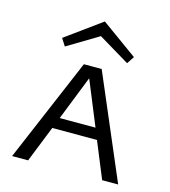

<svg xmlns="http://www.w3.org/2000/svg" viewBox="-102 -751 739 834"><g transform="rotate(15 267.5 -334.5)"><path d="M267 -603 127 -519 106 -552 267 -669 429 -552 407 -519ZM434 0 367 -163H166L101 0H29L227 -466H307L506 0ZM186 -213H347L265 -413Z"/></g></svg>

Font: EauTestSC
Style: Regular
Weight: 400
Designer: Christian Thalmann (Catharsis Fonts)
Version: Version 0.001;PS 000.001;hotconv 1.0.88;makeotf.lib2.5.64775